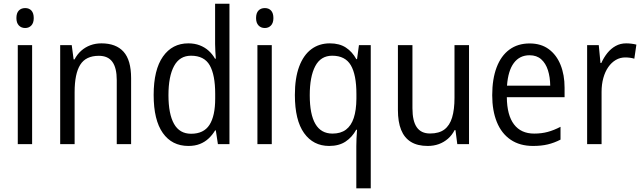

<svg xmlns="http://www.w3.org/2000/svg" viewBox="-20 -780 3476 1039"><path d="M153.8 -535.6V0H76.2V-535.6ZM116.2 -736.3Q137.7 -736.3 150.1 -722.7Q162.6 -709 162.6 -682.1Q162.6 -656.2 149.7 -642.3Q136.7 -628.4 116.2 -628.4Q95.2 -628.4 82 -642.3Q68.8 -656.2 68.8 -682.1Q68.8 -709.5 81.8 -722.9Q94.7 -736.3 116.2 -736.3Z M528.8 -545.4Q607.9 -545.4 648.7 -500Q689.5 -454.6 689.5 -356.9V0H611.8V-346.7Q611.8 -412.6 588.1 -445.3Q564.5 -478 515.1 -478Q444.3 -478 414.1 -429.4Q383.8 -380.9 383.8 -281.2V0H305.7V-535.6H368.2L378.4 -458.5H383.3Q397.5 -485.8 419.4 -505.4Q441.4 -524.9 469.2 -535.2Q497.1 -545.4 528.8 -545.4Z M999.5 9.8Q910.6 9.8 861.1 -60.3Q811.5 -130.4 811.5 -266.1Q811.5 -402.3 861.8 -473.9Q912.1 -545.4 999 -545.4Q1033.2 -545.4 1060.5 -534.9Q1087.9 -524.4 1108.6 -505.9Q1129.4 -487.3 1143.6 -462.4H1147.9Q1146.5 -481 1145.3 -503.2Q1144 -525.4 1144 -541.5V-759.8H1221.7V0H1159.2L1147.9 -74.2H1144Q1129.4 -49.8 1109.1 -30.8Q1088.9 -11.7 1062 -1Q1035.2 9.8 999.5 9.8ZM1014.2 -56.2Q1082.5 -56.2 1113.5 -104.2Q1144.5 -152.3 1144.5 -246.6V-272.5Q1144.5 -374.5 1115 -426.5Q1085.4 -478.5 1013.7 -478.5Q952.1 -478.5 921.9 -422.6Q891.6 -366.7 891.6 -265.1Q891.6 -163.6 921.6 -109.9Q951.7 -56.2 1014.2 -56.2Z M1450.7 -535.6V0H1373V-535.6ZM1413.1 -736.3Q1434.6 -736.3 1447 -722.7Q1459.5 -709 1459.5 -682.1Q1459.5 -656.2 1446.5 -642.3Q1433.6 -628.4 1413.1 -628.4Q1392.1 -628.4 1378.9 -642.3Q1365.7 -656.2 1365.7 -682.1Q1365.7 -709.5 1378.7 -722.9Q1391.6 -736.3 1413.1 -736.3Z M1908.2 239.3V11.2Q1908.2 -6.3 1909.2 -30.5Q1910.2 -54.7 1912.1 -78.1H1907.7Q1885.7 -37.6 1850.1 -13.9Q1814.5 9.8 1761.2 9.8Q1675.3 9.8 1625.5 -59.8Q1575.7 -129.4 1575.7 -266.1Q1575.7 -357.4 1598.9 -419.7Q1622.1 -481.9 1664.6 -513.7Q1707 -545.4 1765.1 -545.4Q1816.9 -545.4 1851.6 -522.7Q1886.2 -500 1908.2 -460H1912.1L1922.4 -535.6H1986.3V239.3ZM1779.3 -57.1Q1823.7 -57.1 1852.1 -78.4Q1880.4 -99.6 1894.3 -141.6Q1908.2 -183.6 1908.7 -246.1V-271.5Q1908.7 -375.5 1878.4 -427Q1848.1 -478.5 1777.8 -478.5Q1715.8 -478.5 1686 -422.1Q1656.2 -365.7 1656.2 -264.6Q1656.2 -161.1 1686.8 -109.1Q1717.3 -57.1 1779.3 -57.1Z M2518.1 -535.6V0H2454.6L2444.8 -75.7H2439.9Q2426.3 -48.8 2404.3 -29.5Q2382.3 -10.3 2354.7 -0.2Q2327.1 9.8 2294.4 9.8Q2239.3 9.8 2203.6 -12.2Q2168 -34.2 2150.6 -77.4Q2133.3 -120.6 2133.3 -184.6V-535.6H2211.9V-194.3Q2211.9 -125 2235.4 -91.3Q2258.8 -57.6 2307.1 -57.6Q2356 -57.6 2384.8 -79.3Q2413.6 -101.1 2426.5 -144Q2439.5 -187 2439.5 -251V-535.6Z M2846.2 -544.9Q2907.7 -544.9 2949.7 -513.9Q2991.7 -482.9 3013.4 -429Q3035.2 -375 3035.2 -305.7V-253.9H2722.7Q2723.6 -156.7 2761.5 -106.9Q2799.3 -57.1 2870.6 -57.1Q2910.6 -57.1 2944.1 -66.2Q2977.5 -75.2 3013.2 -93.8V-24.4Q2979 -6.8 2944.1 1.5Q2909.2 9.8 2864.7 9.8Q2793 9.8 2743.4 -23.9Q2693.8 -57.6 2668.7 -119.4Q2643.6 -181.2 2643.6 -264.6Q2643.6 -352.5 2667.5 -415.5Q2691.4 -478.5 2736.8 -511.7Q2782.2 -544.9 2846.2 -544.9ZM2845.7 -481Q2792 -481 2760.7 -439.2Q2729.5 -397.5 2723.6 -316.4H2957.5Q2957 -362.8 2945.1 -400.1Q2933.1 -437.5 2908.7 -459.2Q2884.3 -481 2845.7 -481Z M3368.2 -545.4Q3381.8 -545.4 3396.2 -543.7Q3410.6 -542 3423.8 -538.6L3412.6 -462.4Q3401.9 -465.8 3388.9 -467.5Q3376 -469.2 3363.3 -469.2Q3335.9 -469.2 3312.5 -455.6Q3289.1 -441.9 3271.7 -417Q3254.4 -392.1 3244.9 -357.9Q3235.4 -323.7 3235.4 -283.2V0H3157.2V-535.6H3220.2L3229.5 -439H3233.9Q3247.6 -469.2 3266.8 -493.2Q3286.1 -517.1 3311.5 -531.2Q3336.9 -545.4 3368.2 -545.4Z"/></svg>

Font: Open Sans SemiCondensed
Style: Regular
Weight: 400
Width: 4
Designer: Monotype Design Team
Foundry: Monotype Imaging Inc.
Version: Version 3.000